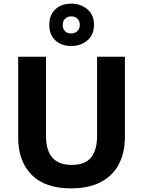

<svg xmlns="http://www.w3.org/2000/svg" viewBox="-20 -1026 787 1056"><path d="M667 -272Q667 -188 634.5 -124.5Q602 -61 536 -25.5Q470 10 371 10Q228 10 154 -64.5Q80 -139 80 -270V-714H233V-278Q233 -119 374 -119Q448 -119 481 -160Q514 -201 514 -279V-714H667ZM372 -773Q318 -773 284.5 -804Q251 -835 251 -889Q251 -944 284.5 -975Q318 -1006 372 -1006Q424 -1006 460.5 -975Q497 -944 497 -890Q497 -835 461 -804Q425 -773 372 -773ZM372 -842Q392 -842 405.5 -855Q419 -868 419 -889Q419 -911 405.5 -923.5Q392 -936 372 -936Q352 -936 338.5 -923.5Q325 -911 325 -889Q325 -868 337 -855Q349 -842 372 -842Z"/></svg>

Font: Noto Sans Cherokee
Style: Bold
Weight: 700
Designer: Monotype Design Team
Foundry: Monotype Imaging Inc.
Version: Version 2.001; ttfautohint (v1.8.4.7-5d5b)